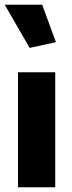

<svg xmlns="http://www.w3.org/2000/svg" viewBox="-24 -790 305 810"><path d="M209 0V-485H52V0ZM101 -588 212 -612 154 -770H-4Z"/></svg>

Font: Catamaran ExtraBold
Style: Regular
Weight: 800
Designer: Pria Ravichandran
Version: Version 2.000